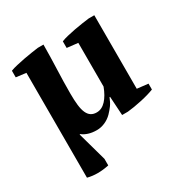

<svg xmlns="http://www.w3.org/2000/svg" viewBox="-153 -595 882 912"><g transform="rotate(-30 288.0 -139.0)"><path d="M142.1 -12.2 186.5 147V183.1Q122.1 196.8 69.8 183.1V-392.1L15.1 -398.9V-435.1Q29.8 -440.9 51.3 -445.8Q72.8 -450.7 95.5 -455.1Q118.2 -459.5 139.6 -462.6Q161.1 -465.8 175.8 -467.8H207Q206.5 -398.4 203.9 -332.8Q201.2 -267.1 201.2 -202.6Q201.2 -165 204.3 -138.4Q207.5 -111.8 215.1 -95Q222.7 -78.1 235.1 -70.1Q247.6 -62 265.6 -62Q293.9 -62 316.4 -86.2Q338.9 -110.4 354.5 -152.3V-392.1L294.4 -398.9V-435.1Q308.1 -440.9 328.6 -445.8Q349.1 -450.7 371.8 -455.1Q394.5 -459.5 416.5 -462.6Q438.5 -465.8 454.6 -467.8H485.8V-64.5L546.4 -57.6V-25.4Q533.2 -20 513.9 -14.4Q494.6 -8.8 473.4 -4.2Q452.1 0.5 431.4 3.9Q410.6 7.3 395 8.8H363.3L356.9 -94.7H354Q344.7 -70.8 333.5 -55.4Q322.3 -40 307.6 -24.9Q290.5 -7.8 268.6 1.7Q246.6 11.2 224.6 11.2Q198.2 11.2 178.2 4.6Q158.2 -2 146 -12.2Z"/></g></svg>

Font: PT Astra Serif
Style: Bold
Weight: 700
Designer: A.Korolkova, I. Chaeva
Foundry: ParaType Ltd
Version: Version 1.002